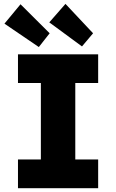

<svg xmlns="http://www.w3.org/2000/svg" viewBox="-20 -984 607 1004"><path d="M74 0V-150H193.7V-550H74V-700H493.3V-550H373.7V-150H493.3V0ZM408.7 -741.3 237.7 -867 322.3 -963.7 466.7 -810ZM183 -738 3.3 -860.3 87.3 -961.7 239.7 -810Z"/></svg>

Font: Lexend Medium
Style: Regular
Weight: 500
Designer: Bonnie Shaver-Troup, Thomas Jockin
Foundry: Lexend
Version: Version 1.005